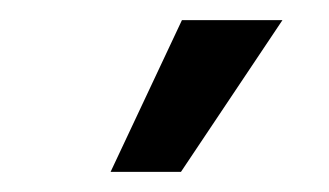

<svg xmlns="http://www.w3.org/2000/svg" viewBox="-20 -721 327 191"><path d="M161 -701H261L160 -550H90Z"/></svg>

Font: Moderustic
Style: Regular
Weight: 400
Designer: Tural Alisoy
Foundry: TAFT Foundry
Version: Version 2.120